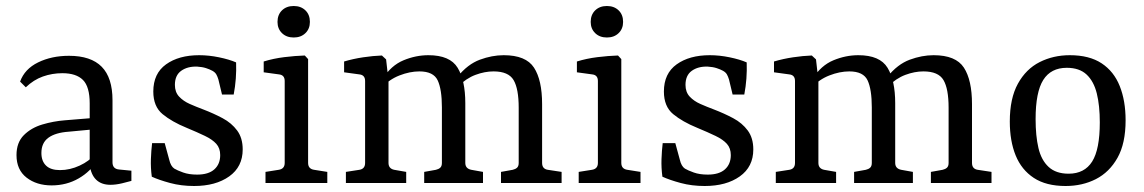

<svg xmlns="http://www.w3.org/2000/svg" viewBox="-20 -610 3813 640"><path d="M152 8Q102 8 68.5 -18Q35 -44 35 -93Q35 -135 59.5 -159.5Q84 -184 121 -195Q158 -206 196 -209L294 -217V-179L209 -171Q165 -168 141.5 -151Q118 -134 118 -100Q118 -73 133.5 -58Q149 -43 180 -43Q213 -43 245.5 -58Q278 -73 295 -95L304 -76Q283 -39 242.5 -15.5Q202 8 152 8ZM47 -338Q62 -380 107 -402Q152 -424 210 -424Q283 -424 319 -387.5Q355 -351 355 -276V-69Q355 -47 377 -45L418 -41V-7Q408 -4 387 1Q366 6 348 6Q318 6 300.5 -11Q283 -28 279 -61V-265Q279 -321 256.5 -343.5Q234 -366 188 -366Q154 -366 123 -355Q92 -344 66 -319Z M486 -21Q482 -51 483 -79.5Q484 -108 487 -133H529L544 -78Q549 -56 561 -48Q571 -42 590.5 -35Q610 -28 637 -28Q675 -28 694.5 -45.5Q714 -63 714 -93Q714 -116 701 -130.5Q688 -145 663 -157Q638 -169 602 -184Q553 -204 522 -229.5Q491 -255 491 -305Q491 -365 533.5 -395.5Q576 -426 644 -426Q676 -426 710 -419Q744 -412 767 -402Q768 -375 766 -348Q764 -321 759 -295H720L708 -345Q705 -355 701 -362Q697 -369 688 -374Q679 -379 666.5 -383Q654 -387 637 -388Q605 -389 584 -374Q563 -359 563 -327Q563 -303 577 -288Q591 -273 612.5 -263.5Q634 -254 658 -245Q692 -232 722 -216Q752 -200 770.5 -175Q789 -150 789 -112Q789 -54 744 -22Q699 10 627 10Q584 10 547 0Q510 -10 486 -21Z M1007 -67Q1007 -47 1027 -44L1071 -37V0H865V-37L909 -44Q929 -47 929 -67V-340Q929 -360 910 -362L859 -369V-405Q891 -415 927.5 -419.5Q964 -424 996 -425L1007 -413ZM1013 -537Q1013 -514 998 -499.5Q983 -485 959 -485Q935 -485 920 -499.5Q905 -514 905 -537Q905 -561 920 -575.5Q935 -590 959 -590Q983 -590 998 -575.5Q1013 -561 1013 -537Z M1650 0V-37L1689 -44Q1698 -46 1703.5 -51Q1709 -56 1709 -67V-251Q1709 -314 1692 -343Q1675 -372 1625 -372Q1596 -372 1565 -360.5Q1534 -349 1506 -321L1505 -354Q1539 -396 1579.5 -411Q1620 -426 1659 -426Q1733 -426 1760 -384.5Q1787 -343 1787 -263V-67Q1787 -47 1806 -44L1852 -37V0ZM1133 0V-37L1178 -44Q1197 -47 1197 -67V-340Q1197 -360 1178 -362L1127 -369V-405Q1157 -414 1190.5 -419Q1224 -424 1253 -425L1267 -412L1275 -341V-67Q1275 -48 1294 -44L1334 -37V0ZM1394 0V-37L1433 -44Q1442 -46 1447.5 -51Q1453 -56 1453 -67V-252Q1453 -312 1439 -342Q1425 -372 1378 -372Q1346 -372 1311.5 -358.5Q1277 -345 1253 -318L1256 -348Q1284 -392 1325 -409Q1366 -426 1408 -426Q1480 -426 1505.5 -384Q1531 -342 1531 -266V-67Q1531 -48 1551 -44L1590 -37V0Z M2051 -67Q2051 -47 2071 -44L2115 -37V0H1909V-37L1953 -44Q1973 -47 1973 -67V-340Q1973 -360 1954 -362L1903 -369V-405Q1935 -415 1971.5 -419.5Q2008 -424 2040 -425L2051 -413ZM2057 -537Q2057 -514 2042 -499.5Q2027 -485 2003 -485Q1979 -485 1964 -499.5Q1949 -514 1949 -537Q1949 -561 1964 -575.5Q1979 -590 2003 -590Q2027 -590 2042 -575.5Q2057 -561 2057 -537Z M2188 -21Q2184 -51 2185 -79.5Q2186 -108 2189 -133H2231L2246 -78Q2251 -56 2263 -48Q2273 -42 2292.5 -35Q2312 -28 2339 -28Q2377 -28 2396.5 -45.5Q2416 -63 2416 -93Q2416 -116 2403 -130.5Q2390 -145 2365 -157Q2340 -169 2304 -184Q2255 -204 2224 -229.5Q2193 -255 2193 -305Q2193 -365 2235.5 -395.5Q2278 -426 2346 -426Q2378 -426 2412 -419Q2446 -412 2469 -402Q2470 -375 2468 -348Q2466 -321 2461 -295H2422L2410 -345Q2407 -355 2403 -362Q2399 -369 2390 -374Q2381 -379 2368.5 -383Q2356 -387 2339 -388Q2307 -389 2286 -374Q2265 -359 2265 -327Q2265 -303 2279 -288Q2293 -273 2314.5 -263.5Q2336 -254 2360 -245Q2394 -232 2424 -216Q2454 -200 2472.5 -175Q2491 -150 2491 -112Q2491 -54 2446 -22Q2401 10 2329 10Q2286 10 2249 0Q2212 -10 2188 -21Z M3083 0V-37L3122 -44Q3131 -46 3136.5 -51Q3142 -56 3142 -67V-251Q3142 -314 3125 -343Q3108 -372 3058 -372Q3029 -372 2998 -360.5Q2967 -349 2939 -321L2938 -354Q2972 -396 3012.5 -411Q3053 -426 3092 -426Q3166 -426 3193 -384.5Q3220 -343 3220 -263V-67Q3220 -47 3239 -44L3285 -37V0ZM2566 0V-37L2611 -44Q2630 -47 2630 -67V-340Q2630 -360 2611 -362L2560 -369V-405Q2590 -414 2623.5 -419Q2657 -424 2686 -425L2700 -412L2708 -341V-67Q2708 -48 2727 -44L2767 -37V0ZM2827 0V-37L2866 -44Q2875 -46 2880.5 -51Q2886 -56 2886 -67V-252Q2886 -312 2872 -342Q2858 -372 2811 -372Q2779 -372 2744.5 -358.5Q2710 -345 2686 -318L2689 -348Q2717 -392 2758 -409Q2799 -426 2841 -426Q2913 -426 2938.5 -384Q2964 -342 2964 -266V-67Q2964 -48 2984 -44L3023 -37V0Z M3646 -202Q3646 -258 3636 -298.5Q3626 -339 3602 -361.5Q3578 -384 3536 -384Q3483 -384 3457.5 -343.5Q3432 -303 3432 -213Q3432 -157 3441.5 -116.5Q3451 -76 3475.5 -53.5Q3500 -31 3542 -31Q3595 -31 3620.5 -71.5Q3646 -112 3646 -202ZM3346 -205Q3346 -282 3373 -331Q3400 -380 3445.5 -403Q3491 -426 3546 -426Q3611 -426 3652 -399Q3693 -372 3712.5 -323Q3732 -274 3732 -209Q3732 -132 3705 -84Q3678 -36 3633 -13Q3588 10 3532 10Q3467 10 3426 -17Q3385 -44 3365.5 -92Q3346 -140 3346 -205Z"/></svg>

Font: Rasa
Style: Regular
Weight: 400
Designer: Anna Giedrys (Yrsa+Rasa design), David Brezina (Yrsa art-direction, Rasa art-direction, design)
Foundry: Rosetta Type Foundry
Version: Version 2.004